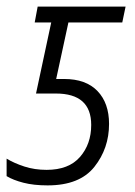

<svg xmlns="http://www.w3.org/2000/svg" viewBox="-37 -552 410 581"><path d="M293 -177Q293 -240 258 -276.5Q223 -313 157 -313H133L170 -484H333L343 -532H77L68 -484H118L72 -269H132Q239 -269 239 -174Q239 -116 205 -77Q171 -38 104 -38Q68 -38 37 -48Q6 -58 -17 -72V-19Q3 -7 34 1Q65 9 107 9Q204 9 248.5 -47Q293 -103 293 -177Z"/></svg>

Font: Noto Sans UI SemiCondensed Light
Style: Italic
Weight: 300
Width: 4
Designer: Monotype Design Team
Foundry: Monotype Imaging Inc.
Version: 1.001